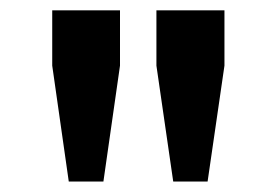

<svg xmlns="http://www.w3.org/2000/svg" viewBox="-20 -720 530 368"><path d="M178.2 -372.1H111.8L80.1 -594.2V-700.2H210V-594.2ZM377.9 -372.1H312L279.8 -594.2V-700.2H410.2V-594.2Z"/></svg>

Font: Aldrich
Style: Regular
Weight: 400
Designer: Matthew Desmond
Foundry: Matthew Desmond
Version: Version 1.001 2011